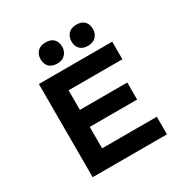

<svg xmlns="http://www.w3.org/2000/svg" viewBox="-201 -1081 1211 1249"><g transform="rotate(-30 404.0 -456.5)"><path d="M138 0V-700H689V-568H285V-132H696V0ZM214 -293V-421H641V-293ZM541 -755Q501 -755 480.5 -776.5Q460 -798 460 -834Q460 -867 481 -890Q502 -913 541 -913Q581 -913 601.5 -892Q622 -871 622 -834Q622 -802 601 -778.5Q580 -755 541 -755ZM310 -755Q269 -755 248.5 -776.5Q228 -798 228 -834Q228 -867 249 -890Q270 -913 310 -913Q350 -913 370.5 -892Q391 -871 391 -834Q391 -802 370 -778.5Q349 -755 310 -755Z"/></g></svg>

Font: Lexend Giga SemiBold
Style: Regular
Weight: 600
Designer: Bonnie Shaver-Troup, Thomas Jockin
Foundry: Lexend
Version: Version 1.007